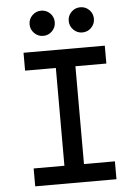

<svg xmlns="http://www.w3.org/2000/svg" viewBox="-60 -947 706 993"><g transform="rotate(-5 293.0 -451.0)"><path d="M82 0V-92.8H241.7V-600.6H82V-693.4H503.9V-600.6H343.3V-92.8H503.9V0ZM191.4 -771.5Q164.6 -771.5 145.3 -790.8Q126 -810.1 126 -836.9Q126 -864.3 145.3 -883.3Q164.6 -902.3 191.4 -902.3Q218.8 -902.3 237.8 -883.3Q256.8 -864.3 256.8 -836.9Q256.8 -810.1 237.8 -790.8Q218.8 -771.5 191.4 -771.5ZM394.5 -771.5Q367.7 -771.5 348.4 -790.8Q329.1 -810.1 329.1 -836.9Q329.1 -864.3 348.4 -883.3Q367.7 -902.3 394.5 -902.3Q421.9 -902.3 440.9 -883.3Q460 -864.3 460 -836.9Q460 -810.1 440.9 -790.8Q421.9 -771.5 394.5 -771.5Z"/></g></svg>

Font: CaskaydiaMono NF
Style: Regular
Weight: 400
Designer: Aaron Bell
Foundry: Saja Typeworks
Version: Version 2111.001; ttfautohint (v1.8.4);Nerd Fonts 3.1.1